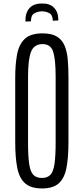

<svg xmlns="http://www.w3.org/2000/svg" viewBox="-20 -1060 475 1090"><path d="M218.3 9.8Q156.2 9.8 123.3 -18.6Q90.3 -46.9 78.4 -105.2Q66.4 -163.6 66.4 -253.4V-619.1Q66.4 -693.4 76.7 -750Q86.9 -806.6 119.9 -838.6Q152.8 -870.6 221.7 -870.6Q273.4 -870.6 303.2 -852.3Q333 -834 346.9 -800.3Q360.8 -766.6 364.7 -720.7Q368.7 -674.8 368.7 -619.1V-253.4Q368.7 -163.6 356.9 -105.2Q345.2 -46.9 313 -18.6Q280.8 9.8 218.3 9.8ZM218.3 -49.8Q249.5 -49.8 266.4 -67.9Q283.2 -85.9 289.6 -130.4Q295.9 -174.8 295.9 -253.4V-625Q295.9 -722.2 282 -765.9Q268.1 -809.6 221.7 -809.6Q172.9 -809.6 156 -765.6Q139.2 -721.7 139.2 -625.5V-253.4Q139.2 -174.8 145.5 -130.4Q151.9 -85.9 168.9 -67.9Q186 -49.8 218.3 -49.8ZM124.5 -937.5V-943.8Q123.5 -985.4 145.8 -1012.2Q168 -1039.1 215.3 -1040Q260.7 -1042 285.4 -1017.6Q310.1 -993.2 311 -951.2V-943.8L279.8 -942.4Q279.3 -975.6 258.5 -986.1Q237.8 -996.6 215.3 -995.6Q194.8 -995.1 175 -984.4Q155.3 -973.6 155.8 -939Z"/></svg>

Font: Antonio Thin
Style: Regular
Weight: 250
Designer: Vernon Adams
Foundry: Vernon Adams
Version: Version 1.002